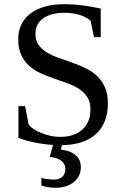

<svg xmlns="http://www.w3.org/2000/svg" viewBox="-20 -682 596 915"><path d="M67.9 -176.3H99.6L116.7 -87.9Q134.8 -64.9 179 -47.4Q223.1 -29.8 266.1 -29.8Q334.5 -29.8 372.8 -64.7Q411.1 -99.6 411.1 -161.1Q411.1 -196.3 396.2 -219.2Q381.3 -242.2 357.2 -258.1Q333 -273.9 302.2 -284.9Q271.5 -295.9 239 -307.1Q206.5 -318.4 175.8 -332Q145 -345.7 120.8 -366.7Q96.7 -387.7 81.8 -418.7Q66.9 -449.7 66.9 -495.1Q66.9 -573.2 125.5 -617.7Q184.1 -662.1 288.1 -662.1Q367.2 -662.1 460 -641.1V-504.9H428.2L411.1 -585Q361.3 -621.1 288.1 -621.1Q222.7 -621.1 185.8 -594.5Q148.9 -567.9 148.9 -521Q148.9 -489.3 163.8 -468.3Q178.7 -447.3 202.9 -432.4Q227.1 -417.5 258.1 -406.7Q289.1 -396 321.5 -384.5Q354 -373 385 -358.6Q416 -344.2 440.2 -322Q464.4 -299.8 479.2 -267.8Q494.1 -235.8 494.1 -189Q494.1 -94.2 436 -42.2Q377.9 9.8 268.6 9.8Q215.8 9.8 162.6 0.5Q109.4 -8.8 67.9 -24.9ZM365.2 114.3Q365.2 159.2 331.3 186Q297.4 212.9 244.6 212.9Q207.5 212.9 177.2 202.1V166Q188 169.4 206.5 171.6Q225.1 173.8 235.8 173.8Q265.1 173.8 278.3 159.4Q291.5 145 291.5 123Q291.5 99.1 272 84Q252.4 68.8 217.3 65.9L237.3 -8.8H279.3L270.5 31.2Q314.9 35.6 340.1 57.1Q365.2 78.6 365.2 114.3Z"/></svg>

Font: Tinos
Style: Regular
Weight: 400
Designer: Steve Matteson
Foundry: Monotype Imaging Inc.
Version: Version 1.23